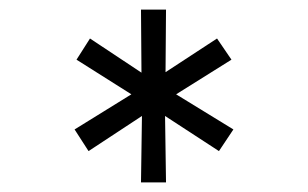

<svg xmlns="http://www.w3.org/2000/svg" viewBox="-20 -720 640 399"><path d="M273 -341 275 -479 164 -406 135 -451 253 -524 139 -596 167 -640 274 -569 273 -700H325L324 -570L431 -640L461 -596L346 -524L465 -451L435 -406L323 -479L325 -341Z"/></svg>

Font: Red Hat Mono
Style: Regular
Weight: 400
Designer: Pentagram, MCKL
Foundry: Pentagram, MCKL
Version: Version 1.023